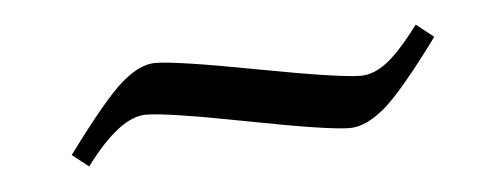

<svg xmlns="http://www.w3.org/2000/svg" viewBox="-26 -337 553 211"><g transform="rotate(-5 250.5 -232.0)"><path d="M47.9 -184.1Q90.3 -241.7 110.6 -259.3Q130.9 -276.9 147.9 -276.9Q170.9 -276.9 260 -260Q349.1 -243.2 372.1 -243.2Q386.7 -243.2 401.6 -254.9Q416.5 -266.6 437 -293.9L456.1 -278.8Q414.1 -221.7 393.3 -204.3Q372.6 -187 355 -187Q332 -187 243.9 -204.1Q155.8 -221.2 132.8 -221.2Q104 -221.2 65.9 -169.9Z"/></g></svg>

Font: Dehuti
Style: Book
Weight: 400
Version: Version 1.2